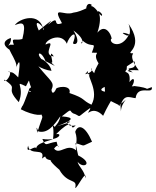

<svg xmlns="http://www.w3.org/2000/svg" viewBox="-20 -566 788 970"><path d="M232 -256C265 -221 215 -332 252 -281C185 -287 275 -371 210 -341C211 -366 290 -405 318 -345C328 -385 377 -425 349 -349C347 -338 398 -336 351 -412C436 -350 370 -331 398 -360C448 -317 468 -365 444 -300C502 -299 440 -305 478 -246C473 -237 436 -173 468 -183C402 -251 486 -209 410 -191C440 -227 410 -190 433 -190C417 -183 482 -106 442 -37C391 -61 416 -67 331 -96C344 -141 257 -128 262 -113C254 -98 243 -88 240 -112C258 -152 236 -153 174 -231C188 -222 215 -211 240 -208C231 -259 149 -291 217 -244C147 -292 183 -325 210 -257L257 -233ZM659 -256C680 -200 590 -239 651 -200C637 -203 588 -215 681 -211C614 -300 674 -296 643 -297C618 -300 710 -330 629 -446C634 -436 647 -381 620 -387C580 -405 611 -402 632 -392C593 -315 531 -346 541 -369C554 -360 521 -461 472 -401C507 -505 456 -518 493 -486C509 -494 451 -533 487 -488C433 -577 423 -506 444 -541C414 -565 405 -498 431 -517C444 -547 399 -507 350 -502C302 -483 240 -543 293 -449C238 -427 291 -497 222 -441C250 -472 243 -466 176 -412C139 -493 213 -420 200 -414C182 -509 76 -472 55 -439C93 -454 115 -458 93 -369C58 -358 34 -382 50 -340C7 -344 -9 -313 63 -358C-14 -315 40 -335 35 -374C20 -371 -41 -343 61 -297C-21 -365 78 -253 61 -224C88 -291 78 -219 72 -175C32 -218 37 -190 21 -207C52 -201 1 -135 1 -164C84 -108 -3 -134 75 -50C108 -133 45 -161 111 -130C134 -171 120 -166 137 -125C104 -106 155 -93 170 -107C158 -136 123 -74 128 -116C84 4 99 -50 85 -14C149 20 215 23 183 -2C199 41 200 0 168 105C159 52 172 98 174 98C221 110 253 67 285 21C276 76 236 70 274 86C216 53 260 39 248 136C231 147 156 155 163 191C167 153 105 224 122 170C130 226 211 175 192 235C225 211 192 237 236 243C230 253 309 315 280 292C324 368 372 333 360 383C367 392 417 283 413 335C404 291 377 276 372 251C399 289 457 261 375 219L361 157C417 172 385 176 445 150C410 68 374 60 360 100C376 149 358 164 365 194C319 154 282 220 253 185C283 144 279 209 266 150C210 158 213 179 194 136C278 149 299 104 263 112C342 33 338 71 348 79C390 50 325 92 318 48C329 49 366 44 267 72C348 42 362 27 292 22C357 -30 321 1 359 10C393 25 362 31 442 -25C401 -26 452 -34 430 -6C413 27 446 -39 501 19C540 -66 569 -89 560 -113C547 -92 454 -103 509 -127C511 -58 526 -64 579 -36C588 -12 586 -83 591 -3C591 -51 645 -86 592 -42C610 -91 636 -73 665 -70C675 -142 755 -84 747 -126C697 -109 758 -120 654 -132C686 -111 659 -148 615 -118C657 -104 674 -204 634 -151C643 -221 597 -189 620 -215L621 -231Z"/></svg>

Font: Hussar Lance
Style: Regular
Weight: 700
Foundry: Cannot Into Space Fonts, PlusOne Fonts
Version: Version 2.27